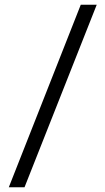

<svg xmlns="http://www.w3.org/2000/svg" viewBox="-20 -760 440 806"><path d="M319 -740H386L83 26H17Z"/></svg>

Font: Murecho
Style: Regular
Weight: 400
Designer: Neil Summerour
Foundry: Positype
Version: Version 1.010; ttfautohint (v1.8.3)